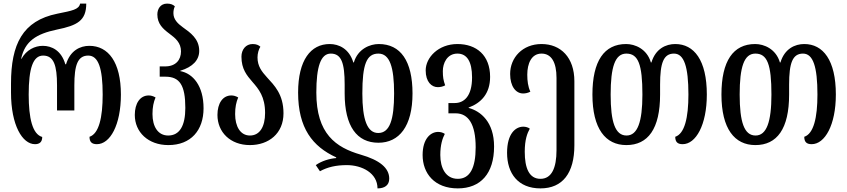

<svg xmlns="http://www.w3.org/2000/svg" viewBox="-20 -792 4692 1064"><path d="M174 7C198 7 214 -4 214 -33C160 -48 139 -136 139 -268C139 -414 163 -484 219 -484C278 -484 296 -430 296 -319V-180H392V-319C392 -430 410 -484 469 -484C525 -484 549 -414 549 -268C549 -140 528 -51 476 -34C476 -6 488 7 517 7C590 7 650 -99 650 -268C650 -448 580 -538 475 -538C424 -538 369 -512 346 -436H342C320 -512 267 -538 217 -538C174 -538 126 -516 99 -466H97C118 -564 181 -604 295 -628C409 -651 458 -678 458 -772H424C417 -739 381 -733 297 -716C105 -677 41 -547 41 -329V-279C41 -98 104 7 174 7Z M913 12C1038 12 1108 -70 1108 -192C1108 -317 1049 -385 979 -398V-400C1049 -421 1084 -460 1084 -510C1084 -577 1035 -611 993 -641C964 -662 941 -685 941 -719C941 -732 943 -744 949 -757C939 -766 927 -772 906 -772C868 -772 852 -741 852 -712C852 -660 883 -632 918 -606C953 -580 983 -555 983 -507C983 -461 955 -424 895 -424H865V-367H897C976 -367 1007 -319 1007 -194C1007 -96 976 -41 912 -41C855 -41 825 -91 825 -160C825 -198 831 -226 842 -252C828 -260 816 -263 804 -263C756 -263 727 -219 727 -155C727 -60 801 12 913 12Z M1365 12C1469 12 1551 -52 1551 -164C1551 -270 1500 -319 1459 -364C1431 -395 1407 -425 1407 -474C1407 -496 1414 -520 1423 -533C1413 -542 1401 -548 1380 -548C1342 -548 1318 -517 1318 -478C1318 -409 1348 -374 1379 -338C1414 -298 1449 -256 1449 -166C1449 -89 1419 -41 1365 -41C1312 -41 1283 -91 1283 -160C1283 -198 1289 -226 1300 -252C1286 -260 1274 -263 1262 -263C1214 -263 1185 -219 1185 -155C1185 -60 1256 12 1365 12Z M2077 -1C2192 -1 2266 -92 2266 -274C2266 -454 2200 -548 2079 -548C2030 -548 1963 -521 1941 -446H1938C1915 -522 1858 -548 1807 -548C1702 -548 1632 -459 1632 -279C1632 -82 1712 20 1843 80V84C1806 87 1762 100 1730 123L1753 157C1795 134 1842 123 1902 123C1986 123 2072 167 2072 252C2111 252 2137 235 2137 198C2137 138 2083 95 1979 65C1841 25 1733 -50 1733 -279C1733 -422 1757 -495 1813 -495C1872 -495 1890 -443 1890 -323V-274C1890 -92 1958 -1 2077 -1ZM2077 -495C2140 -495 2164 -420 2164 -274C2164 -129 2140 -55 2076 -55C2015 -55 1988 -129 1988 -274C1988 -435 2011 -495 2077 -495Z M2517 252C2644 252 2718 169 2718 20C2718 -116 2644 -176 2577 -194V-196C2645 -221 2696 -272 2696 -366C2696 -486 2620 -548 2515 -548C2409 -548 2339 -473 2339 -402C2339 -338 2372 -309 2406 -309C2420 -309 2434 -312 2447 -319C2437 -347 2434 -365 2434 -398C2434 -441 2457 -495 2515 -495C2567 -495 2596 -452 2596 -363C2596 -258 2551 -221 2500 -221H2465V-164H2505C2576 -164 2616 -103 2616 24C2616 139 2584 199 2517 199C2450 199 2420 139 2420 67C2420 11 2432 -25 2445 -50C2435 -57 2422 -61 2408 -61C2367 -61 2322 -24 2322 67C2322 169 2388 252 2517 252Z M2975 252C3098 252 3163 167 3163 13V-342C3163 -473 3088 -548 2981 -548C2876 -548 2807 -473 2807 -382C2807 -314 2838 -274 2879 -274C2892 -274 2906 -277 2919 -284C2906 -312 2902 -344 2902 -378C2902 -440 2925 -495 2981 -495C3035 -495 3064 -448 3064 -360V40C3064 139 3037 199 2975 199C2912 199 2888 139 2888 49C2888 -18 2902 -54 2916 -79C2907 -86 2893 -90 2880 -90C2838 -90 2790 -53 2790 55C2790 169 2851 252 2975 252Z M3451 12C3571 12 3638 -78 3638 -268V-323C3638 -443 3657 -495 3715 -495C3771 -495 3795 -422 3795 -268C3795 -140 3774 -51 3722 -34C3722 -6 3734 7 3763 7C3836 7 3897 -99 3897 -268C3897 -459 3826 -548 3722 -548C3670 -548 3613 -522 3590 -446H3587C3565 -521 3499 -548 3450 -548C3328 -548 3263 -454 3263 -268C3263 -78 3336 12 3451 12ZM3452 -41C3389 -41 3364 -116 3364 -268C3364 -420 3388 -495 3451 -495C3517 -495 3540 -435 3540 -268C3540 -116 3513 -41 3452 -41Z M4166 12C4286 12 4353 -78 4353 -268V-323C4353 -443 4372 -495 4430 -495C4486 -495 4510 -422 4510 -268C4510 -140 4489 -51 4437 -34C4437 -6 4449 7 4478 7C4551 7 4612 -99 4612 -268C4612 -459 4541 -548 4437 -548C4385 -548 4328 -522 4305 -446H4302C4280 -521 4214 -548 4165 -548C4043 -548 3978 -454 3978 -268C3978 -78 4051 12 4166 12ZM4167 -41C4104 -41 4079 -116 4079 -268C4079 -420 4103 -495 4166 -495C4232 -495 4255 -435 4255 -268C4255 -116 4228 -41 4167 -41Z"/></svg>

Font: Noto Serif Georgian ExtraCondensed Medium
Style: Regular
Weight: 500
Width: 2
Designer: Monotype Design Team, Akaki Razmadze
Foundry: Google LLC
Version: Version 2.003